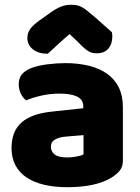

<svg xmlns="http://www.w3.org/2000/svg" viewBox="-20 -764 584 800"><path d="M260 -108Q277 -108 297.5 -111.5Q318 -115 328 -121V-201L256 -195Q228 -193 210 -183Q192 -173 192 -153Q192 -133 207.5 -120.5Q223 -108 260 -108ZM252 -501Q306 -501 350.5 -490Q395 -479 426.5 -456.5Q458 -434 475 -399.5Q492 -365 492 -318V-94Q492 -68 477.5 -51.5Q463 -35 443 -23Q378 16 260 16Q207 16 164.5 6Q122 -4 91.5 -24Q61 -44 44.5 -75Q28 -106 28 -147Q28 -216 69 -253Q110 -290 196 -299L327 -313V-320Q327 -349 301.5 -361.5Q276 -374 228 -374Q190 -374 154 -366Q118 -358 89 -346Q76 -355 67 -373.5Q58 -392 58 -412Q58 -438 70.5 -453.5Q83 -469 109 -480Q138 -491 177.5 -496Q217 -501 252 -501ZM270 -622Q236 -593 217 -575Q198 -557 179 -540Q140 -540 117 -558.5Q94 -577 94 -606Q94 -626 105 -642Q116 -658 142 -677L191 -712Q215 -729 234.5 -736.5Q254 -744 274 -744Q287 -744 297.5 -742.5Q308 -741 319 -735.5Q330 -730 343 -719.5Q356 -709 376 -692L446 -630Q447 -625 447.5 -621Q448 -617 448 -612Q448 -581 431.5 -561.5Q415 -542 384 -542Q374 -542 366 -543.5Q358 -545 349.5 -550Q341 -555 330 -564.5Q319 -574 304 -590Z"/></svg>

Font: Baloo Thambi
Style: Regular
Weight: 400
Designer: Aadarsh Rajan and Ek Type
Foundry: Ek Type
Version: Version 1.443;PS 1.000;hotconv 16.6.51;makeotf.lib2.5.65220;